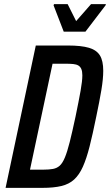

<svg xmlns="http://www.w3.org/2000/svg" viewBox="-20 -908 532 928"><path d="M7 0 153 -688H309Q373 -688 410 -677Q447 -666 463 -640Q479 -614 479 -566Q479 -527 470 -473Q461 -419 445 -343Q428 -259 413 -200Q398 -141 380.5 -102Q363 -63 338.5 -40.5Q314 -18 277 -9Q240 0 185 0ZM125 -88H190Q217 -88 236 -91.5Q255 -95 268.5 -107Q282 -119 293.5 -146.5Q305 -174 317 -221.5Q329 -269 345 -344Q361 -421 369.5 -469Q378 -517 378 -544Q378 -563 373 -574.5Q368 -586 358.5 -591.5Q349 -597 334 -598.5Q319 -600 298 -600H234ZM288 -755 239 -882 241 -888H307L348 -806L420 -888H492L490 -882L393 -755Z"/></svg>

Font: Saira Condensed Medium
Style: Italic
Weight: 500
Width: 3
Italic angle: -12°
Designer: Hector Gatti with collaboration of the Omnibus-Type team
Foundry: Omnibus-Type
Version: Version 1.101